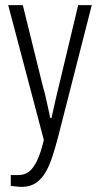

<svg xmlns="http://www.w3.org/2000/svg" viewBox="-20 -546 389 749"><path d="M65 183Q55 183 43 181.5Q31 180 22 179V137H51Q75 137 92.5 124Q110 111 124.5 81Q139 51 151 0L12 -526H69L148 -206Q152 -194 157 -172.5Q162 -151 167 -128Q172 -105 176 -86H181Q184 -99 187.5 -115.5Q191 -132 195 -149Q199 -166 202.5 -181.5Q206 -197 209 -208L285 -526H338L208 -17Q197 26 185 63Q173 100 157.5 126.5Q142 153 119.5 168Q97 183 65 183Z"/></svg>

Font: Archivo Condensed ExtraLight
Style: Regular
Weight: 250
Width: 3
Designer: Hector Gatti
Foundry: Omnibus-Type
Version: Version 2.001